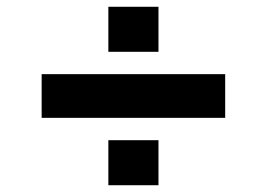

<svg xmlns="http://www.w3.org/2000/svg" viewBox="-20 -570 788 567"><path d="M103 -222V-351H645V-222ZM300 -23V-156H448V-23ZM300 -417V-550H448V-417Z"/></svg>

Font: Nunito Sans 7pt Expanded Black
Style: Regular
Weight: 900
Width: 7
Designer: Vernon Adams
Foundry: Vernon Adams
Version: Version 3.101;gftools[0.9.27]